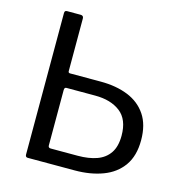

<svg xmlns="http://www.w3.org/2000/svg" viewBox="-109 -840 883 938"><g transform="rotate(15 332.5 -371.0)"><path d="M628 -226Q628 -147 592.5 -97Q557 -47 494.5 -23.5Q432 0 353 0H115Q103 0 103 -14V-729Q103 -736 106 -739Q109 -742 116 -742H184Q199 -742 199 -727V-461Q199 -452 208 -452H364Q442 -452 501.5 -428Q561 -404 594.5 -354Q628 -304 628 -226ZM530 -223Q530 -305 482 -342Q434 -379 355 -379H209Q199 -379 199 -365V-85Q199 -73 212 -73H348Q404 -73 444.5 -87.5Q485 -102 507.5 -135Q530 -168 530 -223Z"/></g></svg>

Font: Libre Franklin
Style: Regular
Weight: 400
Designer: Pablo Impallari, Rodrigo Fuenzalida, Nhung Nguyen
Foundry: Impallari Type
Version: Version 3.000